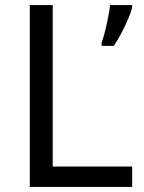

<svg xmlns="http://www.w3.org/2000/svg" viewBox="-20 -734 564 754"><path d="M97 0V-714H187V-80H499V0ZM499 -705Q495 -687 483.5 -660Q472 -633 457 -604.5Q442 -576 427 -554H379V-566Q386 -585 392.5 -611.5Q399 -638 404.5 -665.5Q410 -693 412 -714H499Z"/></svg>

Font: Noto Sans Bengali UI
Style: Regular
Weight: 400
Designer: Jelle Bosma - Monotype Design Team
Foundry: Monotype Imaging Inc.
Version: Version 2.003; ttfautohint (v1.8.4.7-5d5b)